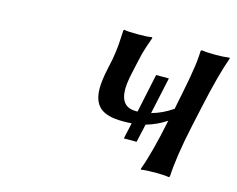

<svg xmlns="http://www.w3.org/2000/svg" viewBox="-70 -535 791 640"><g transform="rotate(15 325.5 -215.5)"><path d="M267.1 -293.9Q272 -315.4 274.7 -329.8Q277.3 -344.2 279.1 -359.4Q280.8 -374.5 281.2 -379.4Q281.7 -384.3 282.7 -403.8Q283.7 -423.3 284.2 -430.2L286.1 -433.1Q298.8 -430.2 334 -430.2Q349.1 -430.2 361.3 -430.9Q373.5 -431.6 377.9 -432.6L382.8 -433.1L383.8 -430.2Q369.1 -389.2 364.5 -371.1Q359.9 -353 347.2 -293.9Q340.8 -263.2 340.8 -243.2Q340.8 -181.2 394 -181.2H399.9L428.2 -314.9H472.2L444.8 -188Q482.4 -198.2 517.1 -222.2L522.9 -252Q523.9 -255.9 527.6 -274.4Q531.2 -293 532 -297.4Q532.7 -301.8 535.9 -317.4Q539.1 -333 539.8 -338.6Q540.5 -344.2 542.7 -356.9Q544.9 -369.6 545.9 -376.7Q546.9 -383.8 548.1 -394.3Q549.3 -404.8 549.8 -413.6Q550.3 -422.4 550.8 -431.2L554.2 -434.1Q570.8 -431.2 601.1 -431.2Q629.9 -431.2 649.9 -434.1L650.9 -431.2Q628.4 -369.6 603 -252L586.9 -178.2Q563.5 -69.3 560.1 0L557.1 2.9Q539.1 0 509.8 0Q479 0 460.9 2.9L460 0Q483.4 -63.5 506.8 -178.2Q474.6 -156.7 437 -146L422.9 -83H378.9L391.1 -138.2Q381.3 -137.2 359.9 -137.2Q305.2 -137.2 281.5 -158.2Q257.8 -179.2 257.8 -224.1Q257.8 -251.5 267.1 -293.9Z"/></g></svg>

Font: Linear Smooth
Style: Italic
Weight: 400
Designer: Philipp H. Poll, Flanker
Foundry: Philipp H. Poll, reworked by Flanker
Version: Version 1.061 | FøM Fix